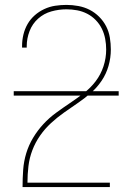

<svg xmlns="http://www.w3.org/2000/svg" viewBox="-20 -763 540 783"><path d="M72 0V-1Q72 -36 74.5 -70.5Q77 -105 87 -138Q97 -171 115 -201Q133 -231 156.5 -256.5Q180 -282 208 -302.5Q236 -323 265 -342.5Q294 -362 321.5 -383Q349 -404 370 -431.5Q391 -459 402 -492.5Q413 -526 413 -561Q413 -583 409 -604.5Q405 -626 395.5 -645.5Q386 -665 370.5 -681Q355 -697 335.5 -707Q316 -717 294.5 -721Q273 -725 251 -725Q220 -725 189.5 -716.5Q159 -708 135.5 -687Q112 -666 100.5 -636Q89 -606 89 -575Q89 -574 89 -572.5Q89 -571 89 -569H70Q70 -571 70 -572.5Q70 -574 70 -576Q70 -599 75.5 -622Q81 -645 92.5 -665Q104 -685 121.5 -700.5Q139 -716 160.5 -726Q182 -736 205 -739.5Q228 -743 251 -743Q275 -743 299.5 -738.5Q324 -734 345.5 -723Q367 -712 384.5 -694.5Q402 -677 413 -655.5Q424 -634 428 -609.5Q432 -585 432 -561Q432 -527 422.5 -494Q413 -461 394 -433Q375 -405 349.5 -383Q324 -361 296 -342Q268 -323 240.5 -303.5Q213 -284 188 -261Q163 -238 143.5 -210Q124 -182 112 -150.5Q100 -119 96 -85.5Q92 -52 92 -18H428V0ZM36 -373V-391H464V-373Z"/></svg>

Font: Zed Mono Thin
Style: Regular
Weight: 100
Monospace: yes
Designer: Belleve Invis
Foundry: Belleve Invis
Version: Version 1.0.0; ttfautohint (v1.8.4)